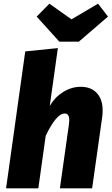

<svg xmlns="http://www.w3.org/2000/svg" viewBox="-20 -1022 606 1042"><path d="M537 -423Q537 -401 535 -389L480 0H305L354 -346L356 -370Q356 -406 331 -406Q286 -406 228 -285L188 0H13L117 -743L294 -761L250 -447Q277 -494 322.5 -522.5Q368 -551 418 -551Q474 -551 505.5 -517Q537 -483 537 -423ZM566 -932 408 -796H302L179 -932L248 -1002L368 -917L512 -1002Z"/></svg>

Font: Trujillo ExtraBold
Style: Italic
Weight: 800
Italic angle: -8°
Designer: Fira Sans original fonts by bBox Type GmbH, Carrois Corporate GbR, & Edenspiekermann AG / Changes by Cristiano Sobral
Foundry: Fira Sans original fonts by bBox Type GmbH, Carrois Corporate GbR, & Edenspiekermann AG / Changes by Cristiano Sobral
Version: Version 4.301;July 28, 2020;FontCreator 13.0.0.2655 64-bit